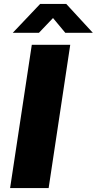

<svg xmlns="http://www.w3.org/2000/svg" viewBox="-20 -949 488 969"><path d="M31 0 140.5 -723H334.5L225.5 0ZM44.5 -783.5 182.5 -929H314.5L448.5 -783.5H309.5L247.5 -858L176.5 -783.5Z"/></svg>

Font: Public Sans Black
Style: Italic
Weight: 900
Italic angle: -8°
Designer: The Public Sans project authors (U.S. Web Design System). Libre Franklin designed by Pablo Impallari and Rodrigo Fuenzal
Version: Version 1.007; ttfautohint (v1.8.1) -l 8 -r 50 -G 200 -x 14 